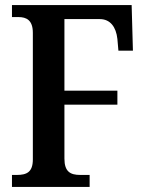

<svg xmlns="http://www.w3.org/2000/svg" viewBox="-20 -734 574 754"><path d="M27 0H332V-47H295C256 -47 233 -60 233 -111V-323H441V-378H233V-659H372C413 -659 436 -628 441 -581L445 -535H502L497 -714H27V-667H52C84 -667 109 -655 109 -605V-108C109 -58 85 -47 46 -47H27Z"/></svg>

Font: Noto Serif Bengali Condensed
Style: Regular
Weight: 400
Width: 3
Designer: Juan Bruce, Universal Thirst, Indian Type Foundry and the Monotype Design Team.
Foundry: Monotype Imaging Inc.
Version: Version 2.003